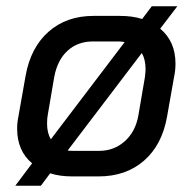

<svg xmlns="http://www.w3.org/2000/svg" viewBox="-20 -558 618 616"><path d="M543 -354Q543 -333 539 -314L516 -184Q500 -93 442 -42.5Q384 8 296 8H212Q171 8 141 -2L111 38H29L83 -34Q35 -74 35 -145Q35 -165 39 -184L62 -314Q78 -405 135.5 -456Q193 -507 280 -507H364Q406 -507 436 -497L467 -538H549L494 -466Q543 -425 543 -354ZM131 -161Q131 -132 143 -111L380 -423Q368 -425 361 -425H278Q229 -425 196.5 -395Q164 -365 154 -311L133 -188Q131 -178 131 -161ZM447 -336Q447 -367 435 -388L197 -75Q203 -74 215 -74H298Q346 -74 380.5 -105Q415 -136 424 -188L445 -311Q447 -329 447 -336Z"/></svg>

Font: Bai Jamjuree Medium
Style: Italic
Weight: 500
Italic angle: -10°
Version: Version 1.000; ttfautohint (v1.6)